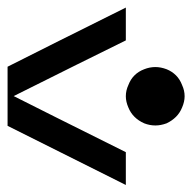

<svg xmlns="http://www.w3.org/2000/svg" viewBox="-20 -500 519 520"><g transform="rotate(90 240.0 -239.5)"><path d="M0 -320.3Q29.3 -320.3 88.9 -320.3Q141.6 -212.9 248 0Q218.8 0 160.2 0Q106.4 -106.4 0 -320.3Q0 -320.3 0 -320.3ZM480.5 -320.3Q426.8 -212.9 320.3 0Q291 0 231.4 0Q285.2 -106.4 391.6 -320.3Q420.9 -320.3 480.5 -320.3Q480.5 -320.3 480.5 -320.3ZM295.9 -343.8Q285.2 -333 270.5 -327.1Q254.9 -320.3 240.2 -320.3Q224.6 -320.3 210 -327.1Q194.3 -333 183.6 -343.8Q172.9 -354.5 167 -370.1Q161.1 -384.8 161.1 -400.4Q161.1 -415 167 -430.7Q172.9 -445.3 183.6 -456.1Q194.3 -466.8 210 -472.7Q224.6 -479.5 240.2 -479.5Q254.9 -479.5 270.5 -472.7Q285.2 -466.8 295.9 -456.1Q306.6 -445.3 313.5 -430.7Q319.3 -415 319.3 -400.4Q319.3 -384.8 313.5 -370.1Q306.6 -354.5 295.9 -343.8Z"/></g></svg>

Font: Stray Robotalk
Style: Regular
Weight: 400
Designer: Faina Iasen
Version: Version 1.0